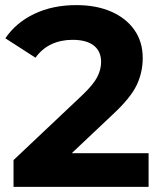

<svg xmlns="http://www.w3.org/2000/svg" viewBox="-20 -732 630 752"><path d="M562 -132V0H33V-105L303 -360Q346 -401 361 -430.5Q376 -460 376 -489Q376 -531 347.5 -553.5Q319 -576 264 -576Q218 -576 181 -558.5Q144 -541 119 -506L1 -582Q42 -643 114 -677.5Q186 -712 279 -712Q357 -712 415.5 -686.5Q474 -661 506.5 -614.5Q539 -568 539 -505Q539 -448 515 -398Q491 -348 422 -284L261 -132Z"/></svg>

Font: Montserrat Alternates
Style: Bold
Weight: 700
Designer: Julieta Ulanovsky
Foundry: Julieta Ulanovsky
Version: Version 7.200